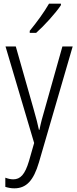

<svg xmlns="http://www.w3.org/2000/svg" viewBox="-20 -851 421 1046"><path d="M312 -823V-831H247C220 -784 182 -732 142 -683V-672H177C220 -710 283 -779 312 -823ZM10 -598 166 -72 138 26C116 100 91 126 52 126C37 126 22 122 9 117V167C25 172 40 175 58 175C124 175 163 132 192 34L376 -598H320L224 -257C212 -217 202 -180 195 -144H192C186 -174 178 -204 163 -257L66 -598Z"/></svg>

Font: Noto Sans Malayalam UI Condensed Light
Style: Regular
Weight: 300
Width: 3
Designer: Jelle Bosma - Monotype Design Team
Foundry: Monotype Imaging Inc.
Version: Version 2.104